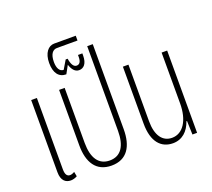

<svg xmlns="http://www.w3.org/2000/svg" viewBox="-138 -1012 1330 1202"><g transform="rotate(-20 527.5 -410.5)"><path d="M139 10C152 10 168 6 182 -2L176 -33C168 -28 155 -23 146 -23C126 -23 115 -38 115 -73V-548H77V-67C77 -11 105 10 139 10Z M411 10C515 10 559 -66 559 -178V-745H522V-181C522 -82 486 -24 411 -24C337 -24 300 -82 300 -181V-548H263V-178C263 -66 308 10 411 10Z M424 -621C454 -621 478 -644 478 -699V-713H449V-699C449 -668 438 -653 419 -653C399 -653 386 -674 380 -713H367L333 -656C307 -656 292 -681 292 -723C292 -775 312 -799 340 -799H477V-831H333C294 -831 262 -794 262 -727C262 -660 290 -624 339 -624L368 -677C380 -641 398 -621 424 -621Z M820 10C882 10 924 -30 945 -91H949L952 0H983V-548H946V-210C946 -97 899 -24 826 -24C763 -24 725 -76 725 -171V-548H688V-168C688 -46 742 10 820 10Z"/></g></svg>

Font: Noto Sans Thai ExtCond ExtLt
Style: Regular
Weight: 200
Width: 2
Designer: Monotype Design Team
Foundry: Monotype Imaging Inc.
Version: Version 2.002